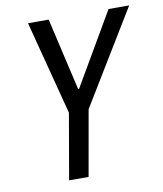

<svg xmlns="http://www.w3.org/2000/svg" viewBox="-79 -751 691 815"><g transform="rotate(-10 266.5 -343.5)"><path d="M153 0 202 -283 97 -687H186L258 -375H262L444 -687H533L287 -283L237 0Z"/></g></svg>

Font: Archivo ExtraCondensed
Style: Italic
Weight: 400
Width: 2
Italic angle: -10°
Designer: Hector Gatti
Foundry: Omnibus-Type
Version: Version 2.001